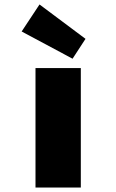

<svg xmlns="http://www.w3.org/2000/svg" viewBox="-20 -840 520 860"><path d="M139 0V-535H342V0ZM305 -577 77 -699 157 -820 363 -666Z"/></svg>

Font: Lexend Giga Black
Style: Regular
Weight: 900
Designer: Bonnie Shaver-Troup, Thomas Jockin
Foundry: Lexend
Version: Version 1.007